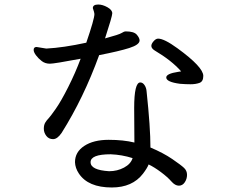

<svg xmlns="http://www.w3.org/2000/svg" viewBox="-20 -795 1040 850"><path d="M463 -37Q381 -42 381 -77Q381 -112 470 -112Q520 -110 567 -95Q559 -69 529 -53Q499 -37 463 -37ZM475 35Q566 35 613 -26Q632 -51 638 -67Q663 -55 692.5 -33Q722 -11 738.5 8Q755 27 772 27Q788 27 798 12Q808 -3 808 -21Q808 -39 795 -51.5Q782 -64 742.5 -91Q703 -118 646 -142Q646 -231 629 -390Q628 -406 620 -418Q612 -430 601 -430Q574 -430 574 -317L575 -164Q526 -176 461 -176Q394 -176 353 -149Q312 -122 312 -77Q313 -51 329 -27Q370 35 475 35ZM777 -424Q802 -422 824 -422Q846 -422 863 -428Q880 -434 880 -459Q880 -498 766 -581Q707 -624 680 -624Q670 -624 660 -612.5Q650 -601 650 -592Q650 -581 664 -572Q740 -527 782 -479L769 -477Q716 -469 716 -452Q716 -432 777 -424ZM337 -535Q314 -473 282 -409.5Q250 -346 226 -312Q202 -278 194.5 -270.5Q187 -263 180.5 -252.5Q174 -242 174 -225Q174 -208 185 -193.5Q196 -179 215 -179Q234 -179 253 -207Q350 -361 419 -551Q507 -568 552.5 -582.5Q598 -597 598 -616Q598 -627 585.5 -641.5Q573 -656 537 -656Q529 -656 518.5 -649Q508 -642 445 -625Q477 -723 477 -736Q477 -751 455.5 -763Q434 -775 415 -775Q391 -775 391 -759Q398 -739 398 -733Q398 -711 362 -606Q261 -584 185 -580L142 -587Q129 -587 129 -574Q129 -564 139.5 -550Q150 -536 165 -524.5Q180 -513 201 -513Q220 -513 337 -535Z"/></svg>

Font: LXGW WenKai TC
Style: Bold
Weight: 700
Designer: LXGW / Fontworks Inc.
Foundry: LXGW / Fontworks Inc.
Version: Version 1.330;April 28, 2024